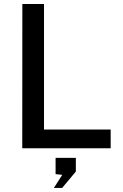

<svg xmlns="http://www.w3.org/2000/svg" viewBox="-20 -743 618 962"><path d="M91.5 0 92 -723H200.5V-94H534.5V0ZM250 198.5 292 133 258.5 129.5V48H360V116.5L291.5 198.5Z"/></svg>

Font: Public Sans Thin Medium
Style: Regular
Weight: 500
Version: Version 2.001